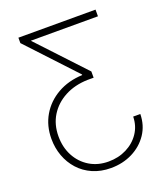

<svg xmlns="http://www.w3.org/2000/svg" viewBox="-166 -843 1023 1174"><g transform="rotate(-20 345.5 -256.5)"><path d="M633.3 -34.2Q632.3 39.1 594.5 95.5Q556.6 151.9 493.4 183.6Q430.2 215.3 353 215.3Q287.1 215.3 234.6 192.1Q182.1 168.9 145.5 128.4Q108.9 87.9 89.6 35.2Q70.3 -17.6 70.3 -76.7Q70.3 -161.6 109.6 -228.5Q148.9 -295.4 219 -335.4Q289.1 -375.5 380.9 -379.4V-383.3L92.3 -692.4V-727.5H594.2V-684.1H150.4V-691.4L440.9 -380.9V-340.3H400.4Q316.9 -337.9 252.7 -303.7Q188.5 -269.5 152.3 -211.2Q116.2 -152.8 116.2 -76.2Q116.2 -4.9 146.2 51.5Q176.3 107.9 229.7 140.4Q283.2 172.9 352.5 172.9Q417.5 172.9 470.2 146.2Q522.9 119.6 554.4 72.8Q585.9 25.9 586.9 -34.2Z"/></g></svg>

Font: Inter ExtraLight
Style: Regular
Weight: 250
Designer: Rasmus Andersson
Foundry: rsms
Version: Version 4.001;git-66647c0bb